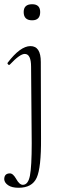

<svg xmlns="http://www.w3.org/2000/svg" viewBox="-28 -613 297 908"><path d="M124 -517Q84 -517 84 -556Q84 -593 124 -593Q162 -593 162 -556Q162 -517 124 -517ZM60 275Q28 275 10.5 263Q-7 251 -8 235Q-8 207 19 207Q34 207 49 234Q64 261 80 261Q105 261 113.5 218Q122 175 122 64L119 -297Q119 -358 89 -358Q66 -358 19 -308Q15 -304 10.5 -308Q6 -312 8 -316Q68 -395 116 -395Q165 -395 165 -320L166 42Q167 180 145.5 227.5Q124 275 60 275Z"/></svg>

Font: Cormorant Upright Light
Style: Regular
Weight: 300
Designer: Christian Thalmann (Catharsis Fonts)
Foundry: Catharsis Fonts
Version: Version 3.302;PS 003.302;hotconv 1.0.88;makeotf.lib2.5.64775